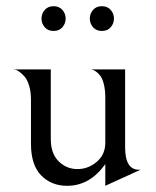

<svg xmlns="http://www.w3.org/2000/svg" viewBox="-20 -588 504 620"><path d="M181.5 -500Q171 -488 153 -488Q135 -488 124.5 -500Q114 -512 114 -528Q114 -544 124.5 -556Q135 -568 153 -568Q171 -568 181.5 -556Q192 -544 192 -528Q192 -512 181.5 -500ZM337.5 -500Q327 -488 309 -488Q291 -488 280.5 -500Q270 -512 270 -528Q270 -544 280.5 -556Q291 -568 309 -568Q327 -568 337.5 -556Q348 -544 348 -528Q348 -512 337.5 -500ZM320 -58Q270 12 197 12Q146 12 113 -21.5Q80 -55 80 -124V-266Q80 -292 74 -311.5Q68 -331 59.5 -340.5Q51 -350 43 -356Q35 -362 29 -363L23 -364H144V-139Q144 -92 169.5 -67Q195 -42 230 -42Q265 -42 292.5 -65.5Q320 -89 320 -127V-273Q320 -297 315.5 -315.5Q311 -334 304 -343Q297 -352 290 -357Q283 -362 278 -363L274 -364H384V-113Q384 -40 428 -40H434L320 12Z"/></svg>

Font: Bellefair
Style: Regular
Weight: 400
Designer: Nick Shinn, Liron Lavi Turkenic
Foundry: Shinntype
Version: Version 1.003;PS 001.003;hotconv 1.0.88;makeotf.lib2.5.64775